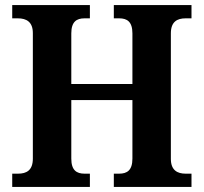

<svg xmlns="http://www.w3.org/2000/svg" viewBox="-20 -734 800 754"><path d="M28 0H333V-52H312C281 -52 260 -65 260 -111V-341H500V-111C500 -65 479 -52 448 -52H427V0H732V-52H709C677 -52 651 -65 651 -110V-603C651 -649 676 -662 709 -662H732V-714H427V-662H448C479 -662 500 -649 500 -603V-404H260V-603C260 -649 281 -662 312 -662H333V-714H28V-662H50C84 -662 109 -648 109 -604V-111C109 -65 84 -52 51 -52H28Z"/></svg>

Font: Noto Serif SemiCondensed
Style: Bold
Weight: 700
Width: 4
Designer: Monotype Design Team
Foundry: Monotype Imaging Inc.
Version: Version 2.015